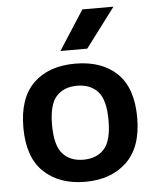

<svg xmlns="http://www.w3.org/2000/svg" viewBox="-56 -856 742 913"><g transform="rotate(-5 315.0 -399.0)"><path d="M314.5 10Q191 10 117 -60Q43 -130 43 -272Q43 -413.5 115.5 -483.8Q188 -554 314.5 -554Q441.5 -554 514 -484.2Q586.5 -414.5 586.5 -272.5Q586.5 -131.5 512.2 -60.8Q438 10 314.5 10ZM314.5 -95.5Q378 -95.5 413.8 -135Q449.5 -174.5 449.5 -271.5Q449.5 -370 413.5 -409.2Q377.5 -448.5 314.5 -448.5Q251.5 -448.5 215.8 -409.5Q180 -370.5 180 -273Q180 -175 215.8 -135.2Q251.5 -95.5 314.5 -95.5ZM250.5 -620 371.5 -808H520L378.5 -620Z"/></g></svg>

Font: Encode Sans SmExp SmBold
Style: Regular
Weight: 600
Width: 6
Designer: Multiple Designers
Foundry: Impallari Type
Version: Version 3.002; ttfautohint (v1.8.3) -l 8 -r 50 -G 200 -x 14 